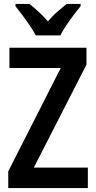

<svg xmlns="http://www.w3.org/2000/svg" viewBox="-20 -957 488 977"><path d="M427 0H22V-85L289 -611H28V-714H420V-628L152 -104H427ZM162 -777Q151 -798 133 -825Q115 -852 95 -878.5Q75 -905 59 -925V-937H130Q150 -921 175.5 -898Q201 -875 224 -848Q248 -877 272 -897.5Q296 -918 319 -937H390V-925Q374 -906 354 -879.5Q334 -853 316 -826Q298 -799 287 -777Z"/></svg>

Font: Noto Sans Gurmukhi Condensed SemiBold
Style: Regular
Weight: 600
Width: 3
Designer: Jelle Bosma - Monotype Design Team
Foundry: Monotype Imaging Inc.
Version: Version 2.004; ttfautohint (v1.8.4.7-5d5b)